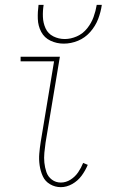

<svg xmlns="http://www.w3.org/2000/svg" viewBox="-20 -764 472 792"><path d="M231 8Q255 8 278 -5Q301 -18 316.5 -39Q332 -60 342 -84L323 -92Q315 -72 302.5 -53.5Q290 -35 271 -23Q252 -11 231 -11Q210 -11 194 -23Q178 -35 171.5 -54Q165 -73 163 -93Q161 -113 163 -134Q165 -155 168 -176L227 -530H65V-511H203L148 -179Q144 -154 142 -130Q140 -106 143.5 -82Q147 -58 156.5 -37Q166 -16 186.5 -4Q207 8 231 8ZM243 -584Q273 -584 302 -596Q331 -608 352.5 -632.5Q374 -657 385 -686Q396 -715 400 -744H379Q375 -719 366 -694Q357 -669 339.5 -647Q322 -625 297 -614Q272 -603 247 -603Q222 -603 200 -614Q178 -625 168 -647Q158 -669 157 -694Q156 -719 160 -744H139Q135 -715 136 -686Q137 -657 150 -632.5Q163 -608 188.5 -596Q214 -584 243 -584Z"/></svg>

Font: Iosevka Sparkle Thin
Style: Italic
Weight: 100
Italic angle: -9°
Designer: Belleve Invis
Foundry: Belleve Invis
Version: Version 4.5.0; ttfautohint (v1.8.3)